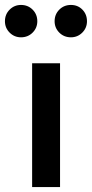

<svg xmlns="http://www.w3.org/2000/svg" viewBox="-60 -757 372 777"><path d="M70 0V-501H183V0ZM25 -606Q-2 -606 -21 -625Q-40 -644 -40 -671Q-40 -699 -21 -718Q-2 -737 25 -737Q53 -737 72 -718Q91 -699 91 -671Q91 -644 72 -625Q53 -606 25 -606ZM227 -606Q199 -606 180 -625Q161 -644 161 -671Q161 -699 180 -718Q199 -737 227 -737Q255 -737 273.5 -718Q292 -699 292 -671Q292 -644 273 -625Q254 -606 227 -606Z"/></svg>

Font: Red Hat Text Medium
Style: Regular
Weight: 500
Designer: Pentagram, MCKL
Foundry: Pentagram, MCKL
Version: Version 1.023